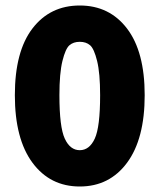

<svg xmlns="http://www.w3.org/2000/svg" viewBox="-20 -666 580 698"><path d="M506 -320Q506 -161 442 -74.5Q378 12 270 12Q162 12 98 -74.5Q34 -161 34 -320Q34 -479 98 -562.5Q162 -646 270 -646Q378 -646 442 -562Q506 -478 506 -320ZM344 -320Q344 -400 333 -444.5Q322 -489 307.5 -501.5Q293 -514 270 -514Q247 -514 232.5 -501.5Q218 -489 207 -444.5Q196 -400 196 -320Q196 -204 215.5 -162Q235 -120 270 -120Q305 -120 324.5 -162Q344 -204 344 -320Z"/></svg>

Font: Assistant ExtraBold
Style: Regular
Weight: 800
Designer: Hebrew By Ben Nathan, Latin by Paul Hunt
Version: Version 2.001;PS 002.001;hotconv 1.0.88;makeotf.lib2.5.64775